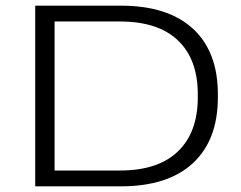

<svg xmlns="http://www.w3.org/2000/svg" viewBox="-20 -659 853 679"><path d="M155 0V-56H404.5Q539 -56 609.2 -123.5Q679.5 -191 679.5 -315V-325Q679.5 -449.5 609.2 -516.2Q539 -583 404.5 -583H151V-639H406.5Q573.5 -639 662 -557.8Q750.5 -476.5 750.5 -325.5V-315Q750.5 -163.5 662 -81.8Q573.5 0 406.5 0ZM104.5 0V-639H173V0Z"/></svg>

Font: Anek Latin Expanded Light
Style: Regular
Weight: 300
Width: 7
Designer: Yesha Goshar
Foundry: Ek Type
Version: Version 1.003